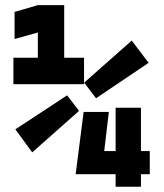

<svg xmlns="http://www.w3.org/2000/svg" viewBox="-20 -713 626 733"><path d="M268.6 -47.9 269 -49.3 299.3 -285.6H395.5L377.9 -136.2H421.4V-301.8H518.1V-136.2H551.8V-47.9H518.1V0H421.4V-47.9ZM31.2 -391.6V-492.7H124.5V-588.9L35.6 -564V-667.5L124.5 -693.4H225.1V-492.7H300.8V-391.6ZM346.7 -337.9 301.3 -397.5 482.9 -558.1 547.4 -473.1ZM103 -131.3 38.6 -219.2 236.3 -349.1 281.7 -289.6Z"/></svg>

Font: Cascadia Code NF
Style: Bold
Weight: 700
Monospace: yes
Designer: Aaron Bell
Foundry: Saja Typeworks
Version: Version 2404.023; ttfautohint (v1.8.4)